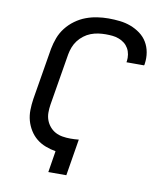

<svg xmlns="http://www.w3.org/2000/svg" viewBox="-83 -813 766 882"><g transform="rotate(10 300.0 -371.5)"><path d="M202 0 218 -100Q194 -104 170.5 -113Q147 -122 128.5 -137Q110 -152 97 -173Q84 -194 77.5 -217.5Q71 -241 71.5 -267Q72 -293 76 -319L116 -560Q121 -586 130.5 -611.5Q140 -637 157.5 -659.5Q175 -682 198.5 -699Q222 -716 247.5 -725.5Q273 -735 299.5 -739Q326 -743 352 -743Q379 -743 405.5 -740Q432 -737 456 -728Q480 -719 500.5 -704Q521 -689 534 -667.5Q547 -646 551.5 -620Q556 -594 552 -567Q552 -565 551.5 -563Q551 -561 550 -559H468Q468 -560 468 -561.5Q468 -563 469 -564Q471 -580 468.5 -595.5Q466 -611 458.5 -624Q451 -637 439.5 -646Q428 -655 413.5 -660.5Q399 -666 383.5 -667.5Q368 -669 352 -669Q335 -669 317.5 -666.5Q300 -664 283 -657.5Q266 -651 251 -639.5Q236 -628 225 -613.5Q214 -599 207.5 -582Q201 -565 198 -548L158 -307Q155 -288 155 -269.5Q155 -251 161 -234.5Q167 -218 178.5 -204.5Q190 -191 205 -183Q220 -175 238 -172Q256 -169 275 -169Q285 -169 294.5 -169.5Q304 -170 314 -171L286 0Z"/></g></svg>

Font: Zed Sans Extended
Style: Italic
Weight: 400
Width: 7
Italic angle: -9°
Designer: Belleve Invis
Foundry: Belleve Invis
Version: Version 1.0.0; ttfautohint (v1.8.4)